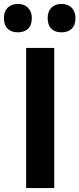

<svg xmlns="http://www.w3.org/2000/svg" viewBox="-53 -957 404 977"><path d="M80 0V-713H223V0ZM259.5 -792.5Q227 -792.5 208.2 -810.8Q189.5 -829 189.5 -865.5Q189.5 -898.5 208.5 -917.8Q227.5 -937 260.5 -937Q293.5 -937 312.2 -917Q331 -897 331 -865.5Q331 -829 312 -810.8Q293 -792.5 259.5 -792.5ZM37.5 -792.5Q5 -792.5 -14 -810.8Q-33 -829 -33 -865.5Q-33 -898.5 -14 -917.8Q5 -937 38.5 -937Q71 -937 90 -917Q109 -897 109 -865.5Q109 -829 90 -810.8Q71 -792.5 37.5 -792.5Z"/></svg>

Font: Commissioner SemiBold
Style: Regular
Weight: 600
Designer: Kostas Bartsokas
Foundry: Kostas Bartsokas
Version: Version 1.000; ttfautohint (v1.8.3)